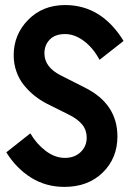

<svg xmlns="http://www.w3.org/2000/svg" viewBox="-20 -730 509 760"><path d="M234.9 9.8Q162.6 9.8 104.2 -26.1Q45.9 -62 4.9 -127L100.1 -202.1Q124.5 -160.2 161.1 -132.6Q197.8 -105 236.8 -105Q274.9 -105 299.1 -127.9Q323.2 -150.9 323.2 -185.1Q323.2 -214.8 305.9 -236.3Q288.6 -257.8 254.9 -274.9L165 -319.8Q139.6 -333 117.7 -350.3Q95.7 -367.7 76.2 -391.1Q56.6 -414.6 45.4 -445.6Q34.2 -476.6 34.2 -511.2Q34.2 -593.3 91.6 -651.6Q148.9 -710 237.8 -710Q381.8 -710 469.2 -567.9L374 -493.2Q349.1 -540 312.3 -567.6Q275.4 -595.2 237.8 -595.2Q197.8 -595.2 176.8 -573.2Q155.8 -551.3 155.8 -519Q155.8 -463.9 221.2 -431.2L316.9 -382.8Q444.8 -318.4 444.8 -189.9Q444.8 -104 386.7 -47.1Q328.6 9.8 234.9 9.8Z"/></svg>

Font: Cakra Normal
Style: Regular
Weight: 400
Designer: Lucia Kollert, Vojtech Kollert
Foundry: OoM Type
Version: Version 1.000;Glyphs 3.1.1 (3148)